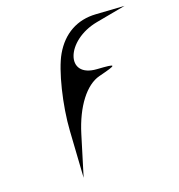

<svg xmlns="http://www.w3.org/2000/svg" viewBox="-171 -1065 1197 1285"><g transform="rotate(-20 427.5 -422.0)"><path d="M225 -247 204 79 290 -203C344 -379 437 -500 536 -525C676 -560 676 -565 537 -574C319 -588 406 -826 644 -870L855 -909L655 -922C525 -931 418 -872 350 -754C293 -656 236 -423 225 -247Z"/></g></svg>

Font: Venom Sans
Style: Obl
Weight: 400
Version: Version 1.001